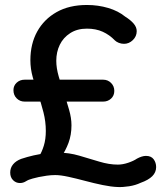

<svg xmlns="http://www.w3.org/2000/svg" viewBox="-20 -730 661 771"><path d="M79 -322Q60 -322 47 -335Q34 -348 34 -368Q34 -386 47 -398Q60 -410 79 -410H394Q413 -410 426 -397Q439 -384 439 -365Q439 -346 426 -334Q413 -322 394 -322ZM215 -117Q257 -117 298 -105Q339 -93 378.5 -81Q418 -69 453 -69Q473 -69 495 -76.5Q517 -84 530 -93Q539 -98 548.5 -101Q558 -104 566 -104Q587 -104 597 -90.5Q607 -77 607 -59Q607 -38 591.5 -22.5Q576 -7 545 4Q524 14 498.5 18Q473 22 452 21Q426 20 392 13Q358 6 322.5 -3.5Q287 -13 255 -20Q223 -27 202 -27Q185 -27 167.5 -24.5Q150 -22 135.5 -19Q121 -16 111 -13Q95 -9 84 -2Q73 5 60 5Q44 5 32.5 -6.5Q21 -18 21 -37Q21 -56 32.5 -70Q44 -84 65 -92Q89 -100 115 -106Q141 -112 167 -114.5Q193 -117 215 -117ZM189 -56 112 -77Q125 -84 136.5 -101.5Q148 -119 156 -145Q164 -171 164 -204Q164 -242 154.5 -279Q145 -316 133 -351Q121 -386 111.5 -420Q102 -454 102 -488Q102 -554 129.5 -603.5Q157 -653 207.5 -681.5Q258 -710 329 -710Q374 -710 414.5 -698Q455 -686 483 -663Q504 -650 516.5 -635.5Q529 -621 529 -605Q529 -584 513.5 -569Q498 -554 478 -554Q467 -554 457 -558Q447 -562 441 -568Q420 -590 392.5 -602.5Q365 -615 329 -615Q290 -615 262 -597Q234 -579 220 -550Q206 -521 206 -486Q206 -457 215.5 -424Q225 -391 236.5 -356.5Q248 -322 257.5 -289Q267 -256 267 -227Q267 -188 255 -156Q243 -124 225 -99Q207 -74 189 -56Z"/></svg>

Font: Quicksand Light SemiBold
Style: Regular
Weight: 600
Version: Version 3.004